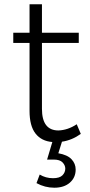

<svg xmlns="http://www.w3.org/2000/svg" viewBox="-20 -662 420 897"><path d="M233.5 215Q190 215 150.5 193.5L165.5 153.5Q193.5 170.5 227.5 170.5Q258.5 170.5 271.8 157Q285 143.5 285 125.5Q285 110.5 272.5 97Q260 83.5 230.5 83.5H200L224.5 1.5Q174 -2.5 146 -38Q118 -73.5 118 -144.5V-461.5H42V-509H118V-642H176V-509H348V-461.5H176V-153.5Q176 -53 252.5 -52.5Q297 -54 338.5 -81.5L357.5 -36.5Q316.5 -7 269.5 0L252.5 54Q295 61.5 314.2 82Q333.5 102.5 333.5 130Q333.5 167.5 306.5 191.2Q279.5 215 233.5 215Z"/></svg>

Font: Argentum Novus Light
Style: Regular
Weight: 300
Designer: Julieta Ulanovsky (font) & Cristiano Sobral (main changes)
Foundry: Julieta Ulanovsky (font) & Cristiano Sobral (main changes)
Version: Version 3.00;November 27, 2020;FontCreator 13.0.0.2655 64-bi